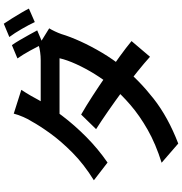

<svg xmlns="http://www.w3.org/2000/svg" viewBox="7 -908 985 1040"><g transform="rotate(-90 500.0 -388.5)"><path d="M775 -817Q788 -799 802.5 -774Q817 -749 831 -724Q845 -699 855 -680L782 -649Q767 -679 745 -719Q723 -759 703 -787ZM891 -861Q904 -842 919.5 -817Q935 -792 949.5 -767.5Q964 -743 973 -725L900 -693Q885 -725 862.5 -764Q840 -803 819 -831ZM399 -442Q446 -415 500 -380Q554 -345 609 -307Q664 -269 713 -233.5Q762 -198 797 -169L712 -69Q679 -99 630.5 -138Q582 -177 527 -217.5Q472 -258 418 -295.5Q364 -333 320 -361ZM866 -615Q858 -602 849.5 -584Q841 -566 835 -549Q821 -502 795 -445Q769 -388 734 -329Q699 -270 654 -214Q585 -128 485 -49.5Q385 29 242 84L138 -6Q240 -38 316.5 -81.5Q393 -125 451 -175Q509 -225 552 -276Q587 -318 618 -368Q649 -418 672 -468.5Q695 -519 704 -559H357L399 -661H693Q715 -661 737 -664Q759 -667 774 -672ZM533 -766Q517 -742 501 -714.5Q485 -687 477 -671Q444 -613 393 -545.5Q342 -478 277.5 -414Q213 -350 139 -299L43 -373Q130 -427 192 -488.5Q254 -550 296 -608Q338 -666 362 -710Q373 -726 385.5 -754.5Q398 -783 404 -807Z"/></g></svg>

Font: Noto Sans HK SemiBold
Style: Regular
Weight: 600
Version: Version 2.004-H2;hotconv 1.0.118;makeotfexe 2.5.65603